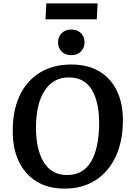

<svg xmlns="http://www.w3.org/2000/svg" viewBox="-20 -1096 780 1131"><path d="M55 -328Q55 -447 96.5 -534Q138 -621 215.5 -668.5Q293 -716 400 -716Q498 -716 566 -675Q634 -634 669.5 -559Q705 -484 704 -382Q703 -263 661.5 -173.5Q620 -84 543 -34.5Q466 15 361 15Q263 15 194.5 -27.5Q126 -70 90 -147Q54 -224 55 -328ZM192 -349Q191 -217 237.5 -141Q284 -65 375 -65Q469 -65 515.5 -142.5Q562 -220 564 -363Q565 -494 521 -567Q477 -640 386 -640Q294 -640 243.5 -563Q193 -486 192 -349ZM322 -846Q322 -879 343 -900.5Q364 -922 400 -922Q435 -922 456.5 -901Q478 -880 478 -847Q478 -814 456.5 -792.5Q435 -771 400 -771Q365 -771 343.5 -792Q322 -813 322 -846ZM253 -1076H555L550 -982H248Z"/></svg>

Font: Literata 12pt SemiBold
Style: Italic
Weight: 600
Italic angle: -2°
Designer: Latin by Veronika Burian and Jose Scaglione. Greek by Irene Vlachou. Cyrillic by Vera Evstafieva
Foundry: TypeTogether
Version: Version 3.002